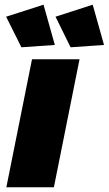

<svg xmlns="http://www.w3.org/2000/svg" viewBox="-20 -796 462 816"><path d="M318 -544 209 0H7L116 -544ZM165 -776 213 -605 71 -595 6 -725ZM374 -776 422 -605 280 -595 216 -725Z"/></svg>

Font: Gontserrat ExtraBold
Style: Italic
Weight: 800
Italic angle: -11.3°
Designer: Julieta Ulanovsky
Foundry: Julieta Ulanovsky
Version: Version 6.001